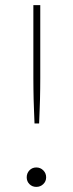

<svg xmlns="http://www.w3.org/2000/svg" viewBox="-20 -723 287 751"><path d="M137.5 -703V-417Q137.5 -395 137.2 -375.5Q137 -356 136.5 -335.5Q136 -315 135 -292Q134 -269 133 -240H115Q114 -269 113 -292Q112 -315 111.5 -335.5Q111 -356 110.8 -375.5Q110.5 -395 110.5 -417V-703ZM84.5 -29.5Q84.5 -45.5 95.2 -56.8Q106 -68 122 -68Q138 -68 149.2 -56.8Q160.5 -45.5 160.5 -29.5Q160.5 -13.5 149.2 -2.8Q138 8 122 8Q106 8 95.2 -2.8Q84.5 -13.5 84.5 -29.5Z"/></svg>

Font: Lato Thin
Style: Regular
Weight: 200
Designer: Lukasz Dziedzic
Foundry: tyPoland Lukasz Dziedzic
Version: Version 2.007; 2014-02-27